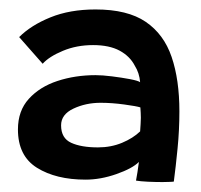

<svg xmlns="http://www.w3.org/2000/svg" viewBox="-20 -732 415 396"><path d="M260.5 -359.5Q261.5 -363.5 263.5 -376.8Q265.5 -390 266.5 -398Q253 -384.5 220.2 -373Q187.5 -361.5 156.5 -361.5Q95.5 -361.5 56.2 -386Q17 -410.5 17 -465Q17 -503.5 39.5 -528.2Q62 -553 98.5 -565Q135 -577 177 -577Q191 -577 211 -574.5Q231 -572 248 -568.8Q265 -565.5 269 -562.5Q267.5 -581.5 258 -596.5Q248 -616 226.8 -627.5Q205.5 -639 172 -639Q138 -639 109.8 -627.2Q81.5 -615.5 68 -600.5L19.5 -655.5Q44 -680 84 -696.2Q124 -712.5 177 -712.5Q243 -712.5 280.5 -687Q318 -661.5 334 -614.5Q350 -567.5 350 -502.5Q350 -463.5 346.2 -425.5Q342.5 -387.5 338.5 -357.5Q336.5 -357 328.2 -356.8Q320 -356.5 315 -356.5Q301.5 -356.5 285.2 -357.2Q269 -358 260.5 -359.5ZM182 -428Q209 -428 231.8 -437.5Q254.5 -447 269 -461Q269.5 -469.5 270 -476.2Q270.5 -483 270.5 -489Q270.5 -493.5 270.2 -499.5Q270 -505.5 269.5 -510.5Q262 -513 236.2 -516.5Q210.5 -520 187.5 -520Q157 -520 131.5 -508Q106 -496 106 -473.5Q106 -447 126.8 -437.5Q147.5 -428 182 -428Z"/></svg>

Font: Grandstander Medium
Style: Regular
Weight: 500
Designer: Tyler Finck
Foundry: Etcetera Type Co
Version: Version 1.200; ttfautohint (v1.8.3)